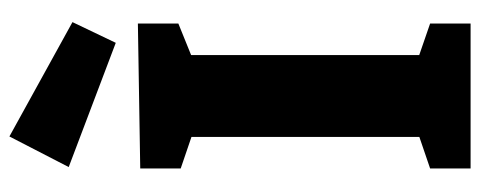

<svg xmlns="http://www.w3.org/2000/svg" viewBox="-326 -694 1020 408"><g transform="rotate(-90 184.0 -490.0)"><path d="M338 -621 254 -587 271 -612V-91L254 -115L338 -86V0H30V-86L112 -114L97 -91V-612L118 -586L30 -616V-702L338 -707ZM297 -754 33 -854 98 -980 341 -846Z"/></g></svg>

Font: Bitter Thin ExtraBold
Style: Regular
Weight: 800
Version: Version 3.020